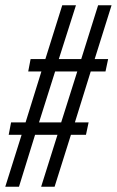

<svg xmlns="http://www.w3.org/2000/svg" viewBox="-21 -708 443 728"><path d="M-1 0 61 -197H12L21 -244H76L136 -437H86L95 -484H151L215 -688H267L202 -484H287L351 -688H402L338 -484H389L379 -437H323L263 -244H315L305 -197H248L186 0H135L197 -197H112L51 0ZM127 -244H211L272 -437H188Z"/></svg>

Font: Saira Ultra Condensed
Style: Italic
Weight: 400
Width: 1
Italic angle: -12°
Designer: Hector Gatti with collaboration of the Omnibus-Type team
Foundry: Omnibus-Type
Version: Version 1.001; ttfautohint (v1.8)